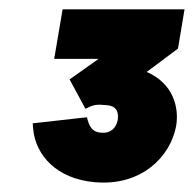

<svg xmlns="http://www.w3.org/2000/svg" viewBox="-20 -720 415 411"><path d="M183 -330C283 -321 345 -385 357 -450C364 -491 350 -542 294 -566L361 -616L375 -700H114L96 -594H191L129 -550L163 -487C180 -496 187 -497 207 -495C227 -494 235 -483 232 -463C228 -444 215 -434 196 -436C182 -437 173 -444 168 -462L166 -469L50 -456L51 -444C56 -388 101 -337 183 -330Z"/></svg>

Font: Fixel Display Black
Style: Italic
Weight: 900
Italic angle: -10°
Designer: AlfaBravo + MacPaw
Foundry: Kyrylo Tkachov, Marchela Mozhyna, Serhii Makarenko, Maria Weinstein, Zakhar Kryvoshyya
Version: Version 1.210;Glyphs 3.2 (3217)